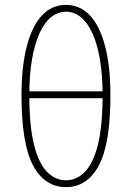

<svg xmlns="http://www.w3.org/2000/svg" viewBox="-20 -754 540 786"><path d="M250 12Q163 12 115.5 -76.5Q68 -165 68 -364Q68 -481 89.5 -564Q111 -647 151.5 -690.5Q192 -734 250 -734Q308 -734 348.5 -690.5Q389 -647 410.5 -564Q432 -481 432 -364Q432 -165 384.5 -76.5Q337 12 250 12ZM250 -16Q294 -16 328 -51Q362 -86 381 -162.5Q400 -239 400 -364Q400 -447 389 -511Q378 -575 358 -618.5Q338 -662 310.5 -684Q283 -706 250 -706Q217 -706 189.5 -684Q162 -662 142 -618.5Q122 -575 111 -511Q100 -447 100 -364Q100 -239 119 -162.5Q138 -86 172 -51Q206 -16 250 -16ZM86 -352V-380H414V-352Z"/></svg>

Font: Source Sans 3
Style: Regular
Weight: 200
Designer: Paul D. Hunt
Foundry: Adobe
Version: Version 3.046;hotconv 1.0.118;makeotfexe 2.5.65603